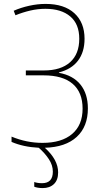

<svg xmlns="http://www.w3.org/2000/svg" viewBox="-20 -745 523 981"><path d="M250 132Q250 99 229.5 68Q209 37 178 10Q99 6 39 -20V-47Q116 -15 197 -15Q295 -15 348.5 -60.5Q402 -106 402 -190Q402 -273 351.5 -316.5Q301 -360 203 -360H112V-385H204Q291 -385 338 -427Q385 -469 385 -547Q385 -622 339 -661Q293 -700 212 -700Q173 -700 134.5 -691Q96 -682 59 -667L50 -690Q86 -706 129 -715.5Q172 -725 213 -725Q308 -725 360 -677.5Q412 -630 412 -547Q412 -479 378.5 -435Q345 -391 281 -375V-373Q353 -360 391 -313Q429 -266 429 -191Q429 -98 372 -45.5Q315 7 209 10Q277 71 277 136Q277 175 255.5 195.5Q234 216 198 216Q185 216 173.5 214Q162 212 155 209V185Q172 191 195 191Q250 191 250 132Z"/></svg>

Font: Noto Sans SemiCondensed Thin
Style: Regular
Weight: 100
Width: 4
Designer: Monotype Design Team
Foundry: Monotype Imaging Inc.
Version: Version 2.013; ttfautohint (v1.8.4.7-5d5b)